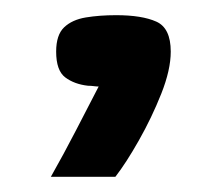

<svg xmlns="http://www.w3.org/2000/svg" viewBox="-20 -547 290 253"><path d="M47 -314Q64 -344 80 -375Q96 -406 110 -433Q107 -433 103.5 -433.5Q100 -434 96 -434Q78 -436 66 -445Q54 -454 54 -479Q54 -501 64.5 -511Q75 -521 93 -524Q111 -527 133 -527Q167 -527 186 -518.5Q205 -510 205 -479Q205 -455 192.5 -423.5Q180 -392 163 -362Q146 -332 132 -314Z"/></svg>

Font: r_Genos
Style: Bold
Weight: 700
Designer: Robert E. Leuschke
Foundry: Robert E. Leuschke
Version: Version 2.000;June 29, 2024;FontCreator 14.0.0.2814 32-bit